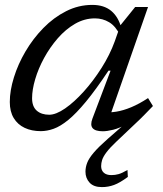

<svg xmlns="http://www.w3.org/2000/svg" viewBox="-20 -526 666 784"><path d="M604.5 -93Q587.5 -75.5 570 -57.5Q552.5 -39.5 532.5 -21L455.5 52Q428 78 414.8 95.8Q401.5 113.5 397.2 126.8Q393 140 393 152.5Q393 169.5 403.8 179.2Q414.5 189 435 189Q450 189 464.2 185Q478.5 181 500.5 168L502 196.5Q469.5 220.5 445.8 229.2Q422 238 396 238Q362.5 238 345.8 219.8Q329 201.5 329 175Q329 157 336 138.8Q343 120.5 362.8 97.2Q382.5 74 420.5 40.5L498 -27L501.5 -20.5Q467.5 -2.5 442.2 3.8Q417 10 400 10Q369 10 358.2 -2.8Q347.5 -15.5 357.5 -42L431.5 -237.5H423Q371.5 -160 331.2 -111.2Q291 -62.5 258.8 -36.2Q226.5 -10 199.2 -0.2Q172 9.5 146.5 9.5Q109 9.5 80.5 -4Q52 -17.5 36 -44Q20 -70.5 20 -109.5Q20 -156 36.8 -210Q53.5 -264 84.2 -316.2Q115 -368.5 157 -411.5Q199 -454.5 249.8 -480.2Q300.5 -506 357 -506Q405 -506 434.2 -481.5Q463.5 -457 475.5 -411.5L471 -381Q452.5 -419 426 -435Q399.5 -451 367.5 -451Q325 -451 286.5 -428.8Q248 -406.5 216 -369.8Q184 -333 160.2 -289.5Q136.5 -246 123.8 -202.8Q111 -159.5 111 -125Q111 -91 130 -74.2Q149 -57.5 181 -57.5Q208.5 -57.5 245.8 -83.2Q283 -109 322 -152.2Q361 -195.5 394.8 -248.8Q428.5 -302 448.5 -357L471.5 -422.5L532 -497.5H584.5L424 -37.5L404 -68Q426.5 -65.5 454.8 -70Q483 -74.5 516 -88.2Q549 -102 584.5 -125.5Z"/></svg>

Font: Newsreader 8pt
Style: Italic
Weight: 400
Italic angle: -17°
Version: Version 1.003